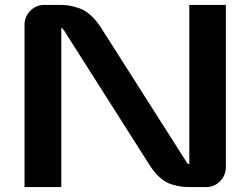

<svg xmlns="http://www.w3.org/2000/svg" viewBox="-20 -763 1021 783"><path d="M80 0V-661Q80 -695 103.5 -719Q127 -743 161 -743H222Q244 -743 260.5 -740.5Q277 -738 301.5 -730Q326 -722 349 -701.5Q372 -681 392 -650L742 -100Q745 -94 752 -93V-743H901V-81Q901 -48 877.5 -24Q854 0 820 0H759Q736 0 720 -2Q704 -4 679 -11.5Q654 -19 631 -40Q608 -61 588 -93L243 -636Q236 -647 230 -650V0Z"/></svg>

Font: Aneo
Style: Bold
Weight: 700
Designer: Anastasios Pappas
Foundry: Anastasios Pappas
Version: Version 1.000